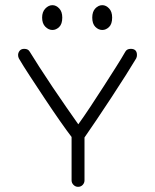

<svg xmlns="http://www.w3.org/2000/svg" viewBox="-20 -723 600 743"><path d="M282 0Q272 0 264.5 -7.5Q257 -15 257 -25V-193Q240 -215 212 -255Q184 -295 153.5 -341Q123 -387 95.5 -429Q68 -471 53 -497Q50 -503 50 -510Q50 -519 56 -526.5Q62 -534 74 -534Q89 -534 95 -523Q109 -500 132.5 -463.5Q156 -427 183.5 -386Q211 -345 237.5 -307Q264 -269 283 -242Q304 -271 329.5 -309.5Q355 -348 381 -388.5Q407 -429 429.5 -464.5Q452 -500 465 -523Q471 -534 486 -534Q510 -534 510 -510Q510 -503 507 -497Q492 -472 466.5 -431.5Q441 -391 411 -345.5Q381 -300 353.5 -259Q326 -218 307 -191V-25Q307 -15 300 -7.5Q293 0 282 0ZM376 -703Q390 -703 402 -690.5Q414 -678 414 -655Q414 -630 402 -618.5Q390 -607 376 -607Q361 -607 349 -619Q337 -631 337 -655Q337 -678 349 -690.5Q361 -703 376 -703ZM183 -703Q197 -703 209 -690.5Q221 -678 221 -655Q221 -630 209 -618.5Q197 -607 183 -607Q168 -607 155.5 -619.5Q143 -632 143 -655Q143 -677 155.5 -690Q168 -703 183 -703Z"/></svg>

Font: Hubballi
Style: Regular
Weight: 400
Designer: Erin McLaughlin
Version: Version 1.000; ttfautohint (v1.8.3)